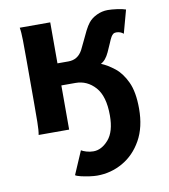

<svg xmlns="http://www.w3.org/2000/svg" viewBox="-83 -578 773 878"><g transform="rotate(-10 304.0 -139.5)"><path d="M192.9 -205.1V-307.6H258.8Q302.7 -307.6 324.7 -349.1Q333.5 -366.2 343.8 -388.7Q354 -411.1 364.7 -432.4Q375.5 -453.6 385.7 -466.3Q399.9 -484.4 424.6 -496.1Q449.2 -507.8 476.1 -507.8Q493.7 -507.8 519 -504.4Q544.4 -501 559.1 -495.6L529.8 -388.2Q516.1 -400.4 496.1 -400.4Q487.3 -400.4 481.7 -395.8Q476.1 -391.1 472.2 -384.3Q465.8 -373 460 -358.2Q454.1 -343.3 441.9 -317.4Q425.8 -282.2 402.8 -271Q432.6 -258.8 464.1 -234.1Q495.6 -209.5 517.3 -163.1Q539.1 -116.7 539.1 -39.1Q539.1 46.9 505.4 106.9Q471.7 167 416.7 198.2Q361.8 229.5 297.9 229.5Q283.7 229.5 262.5 226.6Q241.2 223.6 222.7 219.2Q204.1 214.8 197.8 210L244.1 102.5Q251.5 107.4 267.3 112.3Q283.2 117.2 300.3 117.2Q337.9 117.2 370.1 80.6Q402.3 43.9 402.3 -31.7Q402.3 -121.1 364.7 -163.1Q327.1 -205.1 273.4 -205.1ZM207.5 -498V0H65.9Q69.8 -20.5 70.3 -59.6Q70.8 -98.6 70.8 -148.9V-349.1Q70.8 -399.9 70.3 -438.7Q69.8 -477.5 65.9 -498Z"/></g></svg>

Font: Andika
Style: Bold
Weight: 700
Designer: Victor Gaultney, Annie Olsen, Julie Remington, Don Collingsworth, Eric Hays, Becca Hirsbrunner
Foundry: SIL International
Version: Version 6.101